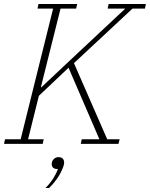

<svg xmlns="http://www.w3.org/2000/svg" viewBox="-27 -718 748 958"><path d="M-2 -23H76L238 -675H160L165 -698H358L353 -675H275L177 -283H180L316 -411L598 -675H510L515 -698H701L696 -675H634L342 -403L508 -23H570L564 0H376L381 -23H469L315 -380L167 -240L113 -23H191L186 0H-7ZM200 220Q223 197 238.5 172.5Q254 148 262 125H256Q245 125 238 118.5Q231 112 231 101Q231 86 241 76Q251 66 265 66Q279 66 286 73.5Q293 81 293 93Q293 106 283 128Q273 152 255.5 176.5Q238 201 218 220H200Z"/></svg>

Font: IBM Plex Serif ExtLt
Style: Italic
Weight: 200
Italic angle: -14°
Designer: Mike Abbink, Paul van der Laan, Pieter van Rosmalen
Foundry: Bold Monday
Version: Version 3.001